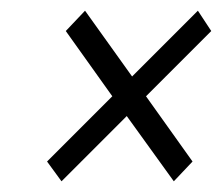

<svg xmlns="http://www.w3.org/2000/svg" viewBox="-20 -500 415 359"><path d="M253 -320 340 -198 305 -161 217 -283 95 -161 68 -198 190 -320 103 -442 139 -480 227 -357 350 -480 375 -442Z"/></svg>

Font: Arsenal SC
Style: Italic
Weight: 400
Italic angle: -9.10001°
Designer: Andrij Shevchenko
Foundry: Stairsfor
Version: Version 2.001; ttfautohint (v1.8.4.7-5d5b)